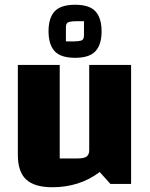

<svg xmlns="http://www.w3.org/2000/svg" viewBox="-20 -773 630 807"><path d="M531 -500V0H444L399 -50Q357 -18 307 -2Q257 14 200 14Q125 14 90 -18.5Q55 -51 55 -122V-500H231V-107H305Q333 -107 344 -115Q355 -123 355 -142V-500ZM296 -530Q235 -530 209.5 -558Q184 -586 184 -642Q184 -697 209.5 -725Q235 -753 296 -753Q356 -753 381.5 -725Q407 -697 407 -641Q407 -586 381.5 -558Q356 -530 296 -530ZM257 -599H291Q310 -599 321.5 -602.5Q333 -606 333 -625V-684H302Q282 -684 269.5 -680.5Q257 -677 257 -659Z"/></svg>

Font: Changa
Style: Bold
Weight: 700
Designer: Eduardo Rodriguez Tunni
Foundry: Eduardo Rodriguez Tunni
Version: Version 3.002; ttfautohint (v1.8.2)